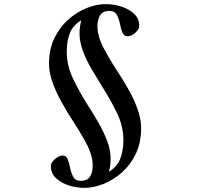

<svg xmlns="http://www.w3.org/2000/svg" viewBox="-20 -730 1040 932"><path d="M218 -420Q218 -492 244.5 -546Q271 -600 313 -636.5Q355 -673 402.5 -691.5Q450 -710 492 -710Q532 -710 569.5 -698Q607 -686 631.5 -662.5Q656 -639 656 -604Q656 -593 646.5 -581Q637 -569 624 -561.5Q611 -554 599 -554Q583 -554 575.5 -569.5Q568 -585 563 -611Q558 -637 547.5 -657Q537 -677 511 -677Q479 -677 466 -656Q453 -635 453 -603Q453 -553 484.5 -494Q516 -435 555 -376Q582 -335 607.5 -289Q633 -243 649 -197Q665 -151 665 -108Q665 -36 638.5 18Q612 72 570 108.5Q528 145 480.5 163.5Q433 182 391 182Q352 182 314 170Q276 158 251.5 134.5Q227 111 227 76Q227 64 236.5 52.5Q246 41 259.5 33Q273 25 284 25Q301 25 308 41Q315 57 320 83Q325 109 335.5 128.5Q346 148 372 148Q404 148 417 127Q430 106 430 74Q430 24 398.5 -34.5Q367 -93 328 -152Q301 -194 276 -239.5Q251 -285 234.5 -331.5Q218 -378 218 -420ZM304 -479Q304 -413 333.5 -350.5Q363 -288 402 -226Q431 -181 457 -136Q483 -91 500 -46.5Q517 -2 517 42Q517 52 515.5 69Q514 86 509 102L510 103Q550 78 564.5 38.5Q579 -1 579 -50Q579 -116 549 -179Q519 -242 480 -303Q452 -348 425.5 -393Q399 -438 382.5 -482.5Q366 -527 366 -570Q366 -580 368 -597Q370 -614 374 -630L373 -631Q333 -606 318.5 -567.5Q304 -529 304 -479Z"/></svg>

Font: Monomakh
Style: Regular
Weight: 400
Version: Version 1.200; ttfautohint (v1.8.4.7-5d5b)